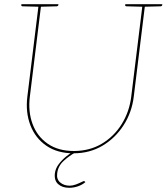

<svg xmlns="http://www.w3.org/2000/svg" viewBox="-20 -720 792 913"><path d="M330 9Q253 9 200.5 -27Q148 -63 124.5 -124.5Q101 -186 110 -260L164 -700H176L122 -261Q113 -189 135 -130Q157 -71 207 -36.5Q257 -2 331 -2Q406 -2 464 -36.5Q522 -71 558.5 -129.5Q595 -188 604 -260L658 -700H670L616 -260Q607 -186 568 -125Q529 -64 468 -27.5Q407 9 330 9ZM167 -700 164 -688 88 -690Q85 -690 83 -691.5Q81 -693 81 -695L82 -700ZM258 -700 257 -695Q257 -693 254.5 -691.5Q252 -690 250 -690L172 -688L173 -700ZM661 -700 658 -688 582 -690Q579 -690 577 -691.5Q575 -693 575 -695L576 -700ZM752 -700 751 -695Q751 -693 748.5 -691.5Q746 -690 744 -690L666 -688L667 -700ZM379 141Q381 141 383 143L386 146Q371 159 350.5 166Q330 173 309 173Q276 173 256.5 155.5Q237 138 241 104Q244 81 259 61Q274 41 294 24.5Q314 8 332 -1L337 6Q312 19 284 44Q256 69 252 104Q248 132 266 147.5Q284 163 312 163Q325 163 340 157.5Q355 152 366 146.5Q377 141 379 141Z"/></svg>

Font: Aleo Thin
Style: Italic
Weight: 250
Italic angle: -7°
Designer: Alessio Laiso
Foundry: Alessio Laiso
Version: Version 2.001;gftools[0.9.29]